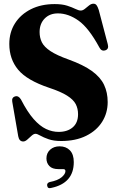

<svg xmlns="http://www.w3.org/2000/svg" viewBox="-20 -732 614 1011"><path d="M302 10.5Q262.5 10.5 235.5 1Q208.5 -8.5 192 -18Q175.5 -27.5 167 -27.5Q157.5 -27.5 146.5 -17.5Q135.5 -7.5 124 2.8Q112.5 13 102.5 13Q81 13 76 -14.5L44.5 -196.5Q40.5 -219 60 -224.5Q77.5 -229.5 90.5 -208Q124.5 -142 157.2 -105Q190 -68 222.5 -52.8Q255 -37.5 289 -37.5Q335 -37.5 363 -61.5Q391 -85.5 391 -130.5Q391 -160 378.8 -183.8Q366.5 -207.5 333.2 -228.5Q300 -249.5 238 -270Q122 -309 75.5 -365Q29 -421 29 -500.5Q29 -562 59 -609.2Q89 -656.5 142.8 -683.5Q196.5 -710.5 268 -710.5Q307.5 -710.5 333.8 -702Q360 -693.5 377 -685Q394 -676.5 405.5 -676.5Q416 -676.5 427 -685.5Q438 -694.5 449.2 -703.5Q460.5 -712.5 472 -712.5Q482 -712.5 488 -705.2Q494 -698 500 -679.5L547.5 -499Q554.5 -473.5 534.5 -467Q514 -460.5 503 -482.5Q447.5 -585 393.8 -623.2Q340 -661.5 285 -661.5Q241.5 -661.5 215 -634.2Q188.5 -607 188.5 -563Q188.5 -533.5 200.5 -509.2Q212.5 -485 245.5 -463Q278.5 -441 341.5 -418.5Q419 -390.5 464 -358Q509 -325.5 528 -285.2Q547 -245 547 -194.5Q547 -137 517.8 -90.5Q488.5 -44 433.5 -16.8Q378.5 10.5 302 10.5ZM288 158.5Q255 158.5 239.8 142.2Q224.5 126 224.5 102Q224.5 74 244 56.2Q263.5 38.5 294 38.5Q327.5 38.5 348 59.5Q368.5 80.5 368.5 121.5Q368.5 232.5 250 257.5Q231.5 263 228.5 246.5Q225.5 231.5 242 226.5Q284 218.5 304.2 201.5Q324.5 184.5 324.5 169Q324.5 158.5 313 158.5Z"/></svg>

Font: Fraunces 144pt Soft
Style: Bold
Weight: 700
Version: Version 1.000;[0bf87f6ff]